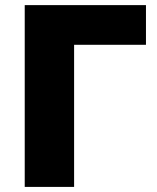

<svg xmlns="http://www.w3.org/2000/svg" viewBox="-20 -734 618 754"><path d="M553.2 -713.9V-558.1H271V0H77.1V-713.9Z"/></svg>

Font: OpenSans-ExtraBold
Style: Regular
Weight: 800
Foundry: Ascender Corporation
Version: Version 1.10